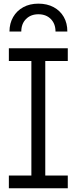

<svg xmlns="http://www.w3.org/2000/svg" viewBox="-20 -1011 412 1031"><path d="M27.6 -683.6V-752H344V-683.6H223.1V-68.4H344V0H27.6V-68.4H148.5V-683.6ZM341.6 -841.5Q341.9 -886.2 322.5 -920Q303.1 -953.7 268.1 -972.5Q233.1 -991.4 186.2 -991.4Q139.9 -991.4 105.1 -972.4Q70.2 -953.4 50.7 -919.6Q31.1 -885.9 30.8 -841.5H94.3Q94.3 -883.4 119.8 -908.9Q145.3 -934.4 186.2 -934.4Q227.6 -934.4 252.8 -908.9Q278.1 -883.4 278.1 -841.5Z"/></svg>

Font: Hepta Slab ExtraLight
Style: Regular
Weight: 200
Designer: Michael LaGattuta
Foundry: Michael LaGattuta
Version: Version 1.100